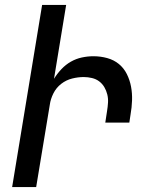

<svg xmlns="http://www.w3.org/2000/svg" viewBox="-20 -755 640 775"><path d="M29 0 150 -735H247L198 -437Q211 -458 228 -476Q245 -494 266 -506Q287 -518 310.5 -523Q334 -528 357 -528Q386 -528 413 -520.5Q440 -513 460 -496.5Q480 -480 492 -456Q504 -432 509 -405Q514 -378 513 -349.5Q512 -321 507 -293L502 -260H405L412 -306Q415 -324 416 -341Q417 -358 413 -374Q409 -390 401 -403.5Q393 -417 380.5 -426.5Q368 -436 351.5 -440Q335 -444 318 -444Q295 -444 271 -438Q247 -432 227 -416.5Q207 -401 195.5 -378Q184 -355 181 -332L126 0Z"/></svg>

Font: Iosevka Md Ex Obl
Style: Regular
Weight: 500
Width: 7
Italic angle: -9°
Monospace: yes
Designer: Belleve Invis
Foundry: Belleve Invis
Version: Version 32.5.0; ttfautohint (v1.8.4)